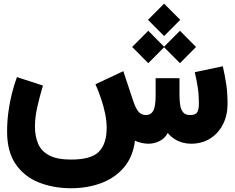

<svg xmlns="http://www.w3.org/2000/svg" viewBox="-20 -771 1258 1030"><path d="M1175.3 -415.5 1024.9 -383.8Q1034.7 -341.3 1040.8 -302.7Q1046.9 -264.2 1046.9 -212.9Q1046.9 -184.6 1038.1 -169.2Q1029.3 -153.8 999.5 -153.8Q975.1 -153.8 962.9 -168Q950.7 -182.1 946.8 -206.1Q942.9 -230 942.9 -259.8V-351.6H814.9V-259.8Q814.9 -198.7 802 -176.3Q789.1 -153.8 763.2 -153.8Q738.3 -153.8 722.9 -171.9Q707.5 -189.9 693.4 -232.9L641.6 -389.2L492.2 -319.3Q509.3 -280.3 522.7 -240.2Q536.1 -200.2 544.2 -160.9Q552.2 -121.6 552.2 -84Q552.2 -0.5 511.2 42.2Q470.2 85 361.3 85Q286.1 85 243.9 62.5Q201.7 40 184.6 0.2Q167.5 -39.6 167.5 -91.8Q167.5 -142.1 180.4 -198.7Q193.4 -255.4 210.4 -312L70.8 -357.4Q55.7 -316.4 43.7 -268.8Q31.7 -221.2 24.9 -169.7Q18.1 -118.2 18.1 -64.9Q18.1 42.5 64.2 109.6Q110.4 176.8 188.5 207.8Q266.6 238.8 361.3 238.8Q448.7 238.8 522.5 211.4Q596.2 184.1 644.5 127.7Q692.9 71.3 704.1 -16.1Q721.2 -8.3 740.2 -4.2Q759.3 0 775.9 0Q807.6 0 836.2 -14.4Q864.7 -28.8 879.9 -57.6Q895.5 -38.6 915.8 -25.6Q936 -12.7 958.7 -6.3Q981.4 0 1004.4 0Q1064 0 1107.9 -28.1Q1151.9 -56.2 1176.3 -104.5Q1200.7 -152.8 1200.7 -212.9Q1200.7 -272 1194.1 -316.4Q1187.5 -360.8 1175.3 -415.5ZM773.9 -664.6 860.4 -577.6 946.8 -664.6 860.4 -751.5ZM858.9 -519 945.3 -432.1 1031.7 -519 945.3 -606ZM689 -519 775.4 -432.1 861.8 -519 775.4 -606Z"/></svg>

Font: Estedad-VF-FD Black
Style: Regular
Weight: 900
Designer: Amin Abedi
Version: Version 4.000